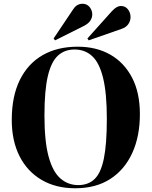

<svg xmlns="http://www.w3.org/2000/svg" viewBox="-20 -994 812 1028"><path d="M383 14Q279 14 202.5 -31Q126 -76 84.5 -158Q43 -240 43 -352Q43 -478 86 -565.5Q129 -653 208 -698.5Q287 -744 396 -744Q496 -744 570.5 -701.5Q645 -659 687 -578.5Q729 -498 729 -383Q729 -264 688 -174.5Q647 -85 570 -35.5Q493 14 383 14ZM399 -3Q452 -3 486 -35Q520 -67 536 -144.5Q552 -222 552 -358Q552 -495 532 -576.5Q512 -658 473.5 -693.5Q435 -729 379 -729Q326 -729 290 -696Q254 -663 236 -586Q218 -509 218 -376Q218 -238 240 -156.5Q262 -75 303 -39Q344 -3 399 -3ZM275 -778 267 -788 371 -943Q383 -961 395.5 -967.5Q408 -974 420 -974Q446 -974 460 -956Q474 -938 474 -917Q474 -900 464 -884Q454 -868 429 -855ZM455 -778 448 -788 579 -934Q594 -950 605.5 -956Q617 -962 627 -962Q651 -962 665 -944Q679 -926 679 -902Q679 -883 667.5 -865.5Q656 -848 630 -839Z"/></svg>

Font: Literata 72pt
Style: Bold
Weight: 700
Designer: Latin by Veronika Burian and Jose Scaglione. Greek by Irene Vlachou. Cyrillic by Vera Evstafieva.
Foundry: TypeTogether
Version: Version 3.002